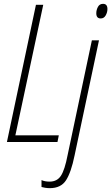

<svg xmlns="http://www.w3.org/2000/svg" viewBox="-20 -739 579 999"><path d="M16 0 167 -714H205L60 -35H286L279 0ZM504 -643Q481 -643 481 -670Q481 -687 489.5 -703Q498 -719 516 -719Q539 -719 539 -692Q539 -675 530 -659Q521 -643 504 -643ZM239 240Q227 240 215 238Q203 236 196 234V198Q213 206 238 206Q277 206 297 175.5Q317 145 332 67L458 -529H495L368 70Q350 158 323.5 199Q297 240 239 240Z"/></svg>

Font: Noto Sans Condensed ExtraLight
Style: Italic
Weight: 200
Width: 3
Italic angle: -12°
Designer: Monotype Design Team
Foundry: Monotype Imaging Inc.
Version: Version 2.013; ttfautohint (v1.8.4.7-5d5b)